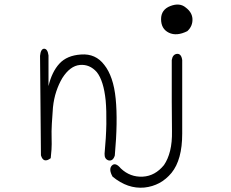

<svg xmlns="http://www.w3.org/2000/svg" viewBox="-20 -719 1040 863"><path d="M160 -468Q163 -499 178 -500Q194 -500 198 -470V-332Q213 -396 247 -433Q281 -470 344 -474Q410 -479 449 -427Q469 -402 482 -364Q495 -326 500 -275Q505 -225 504 -161Q503 -97 496 -20Q488 6 468 2Q449 -4 450 -28Q457 -102 458 -161.5Q459 -221 455 -267Q446 -356 415 -395Q383 -431 339 -427Q295 -423 260 -368Q244 -341 233 -308Q222 -275 218 -236Q215 -197 213 -162.5Q211 -128 212 -99Q213 -70 211.5 -47Q210 -24 208 -8Q175 17 164 -21ZM822 -579Q774 -555 739 -572Q704 -589 704 -633Q704 -676 746 -692Q788 -708 815 -685Q843 -664 845 -635Q847 -602 822 -579ZM799 -449V-118Q799 -1 751 58Q703 116 629 124Q554 131 486 75Q467 41 483 25Q499 9 523 38Q565 78 622 75Q677 72 717 23Q735 -3 744.5 -41Q754 -79 753 -131Q752 -183 752 -262Q752 -341 752 -449Q756 -475 776 -477Q795 -478 799 -449Z"/></svg>

Font: Yomogi
Style: Regular
Weight: 400
Designer: satsuyako
Foundry: satsuyako
Version: Version 3.100